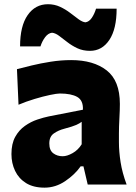

<svg xmlns="http://www.w3.org/2000/svg" viewBox="-20 -866 639 901"><path d="M189 14.6Q136.7 14.6 102.3 -6.8Q67.9 -28.3 50.8 -64.2Q33.7 -100.1 33.7 -143.1Q33.7 -191.9 51.5 -223.9Q69.3 -255.9 97.2 -275.4Q125 -294.9 155 -304.9Q185.1 -314.9 209 -319.8L369.1 -351.1Q371.1 -394.5 342.8 -410.9Q314.5 -427.2 260.7 -427.2Q247.1 -427.2 214.6 -420.4Q182.1 -413.6 142.3 -401.6Q102.5 -389.6 66.9 -374.5L59.6 -541.5Q87.4 -548.8 128.7 -558.8Q169.9 -568.8 218 -576.4Q266.1 -584 314 -584Q418.9 -584 480.7 -535.6Q542.5 -487.3 542.5 -378.4Q542.5 -350.6 540.3 -310.8Q538.1 -271 538.1 -240.2V-198.7Q538.1 -154.8 545.9 -105Q553.7 -55.2 574.2 0H391.6L371.6 -85.4H358.4Q331.5 -46.9 286.1 -16.1Q240.7 14.6 189 14.6ZM273.9 -132.8Q294.9 -132.8 320.8 -147.5Q346.7 -162.1 363.3 -189V-294.4Q354 -287.1 337.9 -279.8Q321.8 -272.5 281.2 -261.7Q254.4 -254.9 232.9 -240Q211.4 -225.1 211.4 -192.9Q211.4 -160.6 230 -146.7Q248.5 -132.8 273.9 -132.8ZM402.3 -627.4Q369.1 -627.4 343 -639.6Q316.9 -651.9 295.7 -668.5Q274.4 -685.1 257.1 -698Q239.7 -710.9 224.1 -712.4Q206.1 -710.4 191.9 -691.7Q177.7 -672.9 169.9 -648.4H74.2Q74.2 -744.1 109.9 -795.2Q145.5 -846.2 205.1 -846.2Q235.8 -846.2 262 -834Q288.1 -821.8 309.6 -805.2Q331.1 -788.6 348.9 -775.6Q366.7 -762.7 380.9 -761.2Q397.9 -763.7 410.4 -781.7Q422.9 -799.8 430.7 -825.2H527.3Q527.3 -730 493.2 -678.7Q459 -627.4 402.3 -627.4Z"/></svg>

Font: Pinar DS1 ExtraBold
Style: Regular
Weight: 800
Designer: Amin Abedi
Version: Version 3.000